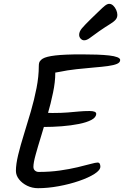

<svg xmlns="http://www.w3.org/2000/svg" viewBox="-20 -993 645 998"><path d="M177.5 -14.8Q147.5 -14.8 121.3 -27.5Q95.1 -40.3 78.9 -60.9Q62.7 -81.5 62.7 -105Q62.7 -139.3 74.5 -188.1Q86.3 -236.9 104.3 -294.4Q122.2 -351.9 140.2 -413.5Q158.1 -475.1 169.9 -535.4Q181.7 -595.7 181.7 -649.7Q181.7 -669.2 188.9 -676.4Q196.2 -683.5 206.2 -683.5Q213.2 -683.5 223.3 -678.6Q233.4 -673.7 243.6 -664.5Q253.9 -655.4 260.6 -642Q267.3 -628.6 267.3 -611.6Q267.3 -567.5 255.8 -511.8Q244.4 -456.1 227.3 -397.3Q210.2 -338.5 193.4 -284.3Q176.6 -230.1 165.2 -188.6Q153.7 -147.1 153.7 -126Q153.7 -112.8 162 -106.1Q170.2 -99.3 181.1 -99.3Q239.7 -99.3 290.9 -106.6Q342.2 -113.9 383.1 -123.7Q424 -133.5 450.8 -140.8Q477.6 -148.1 487.2 -148.1Q495.3 -148.1 498.5 -141.9Q501.7 -135.7 501.7 -126.9Q501.7 -108.7 471 -89Q440.3 -69.4 390.9 -52.5Q341.6 -35.5 285.1 -25.2Q228.7 -14.8 177.5 -14.8ZM207.2 -333Q194.2 -333 182.5 -340Q170.7 -347 161.6 -357.4Q152.4 -367.8 147.1 -378Q141.9 -388.2 141.9 -394.6Q141.9 -414.3 163.1 -414.3Q176.2 -414.3 188 -412.4Q199.8 -410.5 214.7 -408.1Q229.6 -405.7 251.9 -405.7Q300.2 -405.7 332.1 -408.4Q364 -411 390.2 -413.5Q416.3 -416 445.5 -416Q461.8 -416 470.9 -412.5Q480.1 -408.9 480.1 -401.8Q480.1 -382.9 455.3 -369.8Q430.5 -356.7 389.9 -348.6Q349.3 -340.5 301.1 -336.7Q253 -333 207.2 -333ZM184 -661Q184 -677 202.1 -688.1Q220.2 -699.2 268.1 -704.8Q316.1 -710.4 404.3 -710.4Q447.1 -710.4 483.8 -709.1Q520.5 -707.7 547.4 -704.7Q574.4 -701.6 589.5 -695.7Q604.7 -689.8 604.7 -681.3Q604.7 -668.1 588 -661Q571.4 -653.9 540.8 -649.7Q510.2 -645.5 468.8 -642.2Q427.4 -638.8 378.3 -633.4Q327.3 -627.7 289.9 -619.6Q252.6 -611.5 229.1 -611.5Q218.8 -611.5 208.1 -619.1Q197.5 -626.7 190.7 -638.1Q184 -649.5 184 -661ZM453.6 -895.7Q478 -918.6 495.3 -935.9Q512.6 -953.1 525.1 -963.1Q537.7 -973 547.4 -973Q558.9 -973 568.5 -963.9Q578.1 -954.8 584 -941.5Q590 -928.2 590 -915.7Q590 -900.8 580.5 -890.1Q571.1 -879.3 550.2 -866.7Q529.4 -854 495.7 -830.9Q462.2 -806.8 446.3 -795.1Q430.5 -783.5 417.4 -783.5Q407.3 -783.5 399.3 -792Q391.4 -800.5 391.4 -811.9Q391.4 -828.7 405.8 -845.9Q420.3 -863.1 453.6 -895.7Z"/></svg>

Font: Kalam Variable Light
Style: Regular
Weight: 300
Designer: Lipi Raval, Jonny Pinhorn
Foundry: Indian Type Foundry
Version: Version 3.000